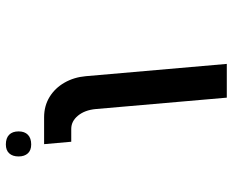

<svg xmlns="http://www.w3.org/2000/svg" viewBox="-88 -688 776 640"><g transform="rotate(-90 300.0 -368.0)"><path d="M190.5 -518.5H147.5L139.5 -609H229Q267 -609 296.8 -590.8Q326.5 -572.5 344.5 -541Q362.5 -509.5 366 -470.5L407 0H294.5L256.5 -437Q253 -473.5 234.5 -496Q216 -518.5 190.5 -518.5ZM98.5 -694Q98.5 -714 108.8 -725.2Q119 -736.5 138.5 -736.5Q159.5 -736.5 170.8 -725.5Q182 -714.5 182 -694Q182 -674 170.8 -663Q159.5 -652 138.5 -652Q119 -652 108.8 -663.2Q98.5 -674.5 98.5 -694Z"/></g></svg>

Font: JuliaMono
Style: Bold Italic
Weight: 700
Italic angle: -9°
Monospace: yes
Designer: cormullion
Foundry: corm
Version: Version 0.057; ttfautohint (v1.8.4)